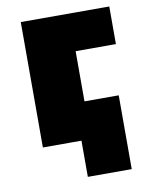

<svg xmlns="http://www.w3.org/2000/svg" viewBox="-78 -577 604 784"><g transform="rotate(-10 224.0 -185.0)"><path d="M222.5 150V0H182.5V-156H404.5V150ZM62.5 0V-520H429.5V-364H262.5V0Z"/></g></svg>

Font: Geologica Black
Style: Regular
Weight: 900
Designer: Sindre Bremnes, Frode Helland
Foundry: Monokrom Skriftforlag AS
Version: Version 1.010;gftools[0.9.28]